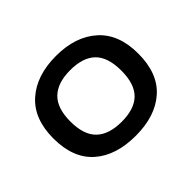

<svg xmlns="http://www.w3.org/2000/svg" viewBox="-113 -656 839 839"><g transform="rotate(-45 306.0 -237.0)"><path d="M306.2 9.8Q183.6 9.8 113.3 -52.5Q43 -114.7 43 -236.8Q43 -357.4 114.3 -420.7Q185.5 -483.9 306.2 -483.9Q425.8 -483.9 496.8 -420.7Q567.9 -357.4 567.9 -236.8Q567.9 -114.7 497.8 -52.5Q427.7 9.8 306.2 9.8ZM462.9 -236.8Q462.9 -319.3 423.8 -357.7Q384.8 -396 306.2 -396Q228 -396 188 -357.4Q147.9 -318.8 147.9 -236.8Q147.9 -153.8 187.7 -115.5Q227.5 -77.1 306.2 -77.1Q384.8 -77.1 423.8 -115.5Q462.9 -153.8 462.9 -236.8Z"/></g></svg>

Font: Kanit
Style: Regular
Weight: 400
Designer: Katatrad Team
Foundry: CadsonDemak
Version: Version 1.000;PS 001.000;hotconv 1.0.88;makeotf.lib2.5.64775